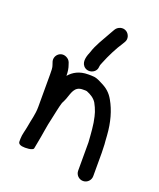

<svg xmlns="http://www.w3.org/2000/svg" viewBox="-147 -842 810 981"><g transform="rotate(20 257.5 -351.0)"><path d="M302 -525 303 -532C303 -533.3 303.3 -535 304 -537L310 -552C327.3 -595.2 351.4 -643.1 376 -680L382 -690C395.5 -710.9 385.1 -735.7 369 -746C348 -759.5 322.3 -749.1 312 -733L306 -723C301.3 -715.7 297 -708 293 -700C273.3 -663.9 246.8 -623.7 234 -582C224.8 -560 211.6 -526.1 230 -503.5C252.9 -475.4 300 -491 302 -525ZM424 50C446.5 50 465 31.5 465 9V-118C465 -128 464.7 -138.3 464 -149C464 -159 463.3 -169.7 462 -181L460 -211C455.3 -281 438.1 -340.5 411 -388C393.9 -418.5 373.2 -437.2 340 -453C317.6 -464.7 305.2 -471 279 -471H263C215.4 -471 183.5 -452.3 161 -426C161 -447 158.1 -467.2 152 -483L148 -495C144 -505 136.7 -512.5 126 -517.5C90.7 -534 58 -498.6 71 -466L75 -454C80.1 -442.1 80 -421.7 80 -405V-228C80 -185.7 68.6 -152.7 63 -116.5C59.4 -93.3 50 -67.4 50 -43V-28C50 -18.7 56.8 -12.7 70.5 -10C88.2 -6.6 131.1 -9 133 -22C133.7 -28 135.7 -38.7 139 -54C148.5 -99.8 154.1 -150.4 165 -194C169.1 -212.1 181 -271.9 187 -288C191.7 -296.7 196 -306 200 -316C212.6 -348.8 217.6 -389 263 -389H279C281.7 -389 284 -388.7 286 -388C309.2 -378.7 328.6 -366.8 341 -347L352 -325C355.3 -317 358.3 -309.3 361 -302L367 -280C377.1 -239.5 379.7 -191.4 383 -145V9C383 31.5 401.5 50 424 50Z"/></g></svg>

Font: HoneyBee
Style: Bd
Weight: 700
Foundry: Cannot Into Space Fonts
Version: Version 0.89